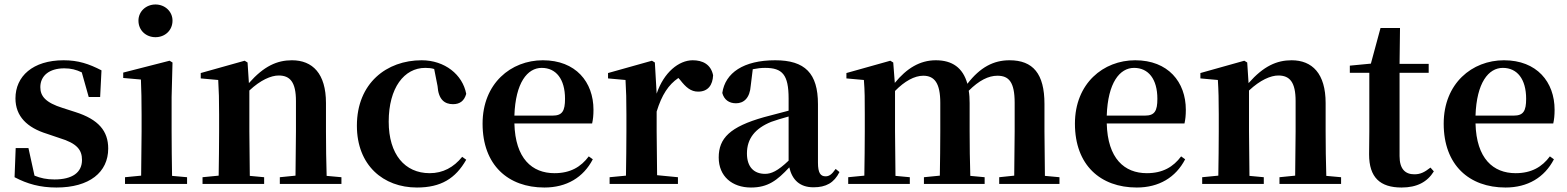

<svg xmlns="http://www.w3.org/2000/svg" viewBox="-20 -821 6996 857"><path d="M232 16C379 16 463 -52 463 -158C463 -236 420 -288 316 -321L260 -339C183 -363 160 -392 160 -432C160 -483 200 -516 267 -516C297 -516 320 -510 345 -498L376 -388H427L433 -507C377 -536 329 -552 264 -552C126 -552 49 -480 49 -382C49 -301 102 -251 189 -224L245 -205C325 -181 346 -151 346 -107C346 -51 303 -20 223 -20C188 -20 161 -26 134 -37L107 -160H50L45 -30C102 0 159 16 232 16Z M674 -655C716 -655 750 -685 750 -729C750 -770 716 -801 674 -801C632 -801 598 -770 598 -729C598 -685 632 -655 674 -655ZM609 0H815V-30L748 -36C747 -94 746 -180 746 -235V-388L750 -542L737 -550L530 -497V-473L609 -466C611 -418 612 -375 612 -308V-235L610 -37L538 -30V0Z M1298 0H1504V-30L1438 -36C1436 -93 1435 -177 1435 -235V-361C1435 -493 1375 -552 1283 -552C1217 -552 1158 -526 1091 -450L1085 -542L1072 -550L876 -495V-471L954 -464C957 -415 958 -376 958 -310V-235C958 -180 957 -94 956 -37L884 -30V0H1159V-30L1095 -36L1093 -235V-417C1143 -464 1190 -484 1224 -484C1275 -484 1301 -454 1301 -370V-235L1299 -37L1229 -30V0Z M1841 16C1948 16 2013 -24 2061 -108L2043 -121C2005 -74 1957 -48 1898 -48C1787 -48 1715 -132 1715 -278C1715 -429 1784 -518 1878 -518C1892 -518 1905 -517 1918 -513L1933 -437C1937 -376 1965 -356 2002 -356C2032 -356 2052 -370 2061 -402C2045 -488 1965 -552 1862 -552C1706 -552 1573 -450 1573 -260C1573 -83 1691 16 1841 16Z M2410 16C2509 16 2584 -29 2626 -110L2608 -123C2573 -76 2526 -48 2455 -48C2355 -48 2280 -113 2276 -270H2623C2627 -288 2629 -306 2629 -331C2629 -455 2550 -552 2403 -552C2261 -552 2134 -449 2134 -269C2134 -84 2248 16 2410 16ZM2276 -305C2281 -452 2334 -518 2398 -518C2462 -518 2502 -468 2502 -380C2502 -326 2490 -305 2447 -305Z M2772 0H3006V-30L2913 -39L2911 -235V-323C2934 -398 2964 -443 3008 -473L3016 -464C3041 -432 3063 -412 3096 -412C3141 -412 3161 -442 3163 -485C3153 -534 3116 -552 3072 -552C3010 -552 2943 -498 2911 -403L2903 -542L2890 -550L2694 -495V-471L2772 -464C2775 -415 2776 -377 2776 -310V-235C2776 -180 2775 -95 2774 -37L2701 -30V0Z M3611 15C3667 15 3703 -5 3727 -53L3710 -67C3692 -41 3680 -34 3665 -34C3643 -34 3631 -48 3631 -95V-356C3631 -494 3573 -552 3440 -552C3299 -552 3217 -496 3204 -406C3212 -376 3234 -360 3265 -360C3299 -360 3327 -382 3331 -439L3340 -512C3360 -516 3377 -518 3395 -518C3472 -518 3500 -488 3500 -381V-327L3390 -298C3238 -255 3188 -204 3188 -118C3188 -34 3248 16 3332 16C3408 16 3449 -16 3503 -74C3516 -18 3550 15 3611 15ZM3500 -104C3451 -57 3422 -45 3395 -45C3346 -45 3314 -75 3314 -136C3314 -203 3351 -248 3422 -277C3442 -284 3470 -293 3500 -301Z M4506 0H4709V-30L4644 -36L4642 -235V-357C4642 -492 4591 -552 4486 -552C4415 -552 4355 -521 4298 -447C4278 -519 4230 -552 4157 -552C4086 -552 4027 -516 3974 -451L3967 -542L3954 -550L3758 -495V-471L3836 -464C3840 -415 3840 -377 3840 -311V-235C3840 -180 3839 -94 3838 -37L3766 -30V0H4041V-30L3977 -36L3975 -235V-415C4018 -459 4062 -483 4101 -483C4151 -483 4177 -450 4177 -362V-235C4177 -177 4176 -94 4175 -37L4104 -30V0H4375V-30L4311 -36C4309 -93 4308 -177 4308 -235V-361C4308 -381 4307 -399 4304 -416C4350 -462 4392 -483 4432 -483C4483 -483 4509 -455 4509 -362V-235L4507 -37L4440 -30V0Z M5054 16C5153 16 5228 -29 5270 -110L5252 -123C5217 -76 5170 -48 5099 -48C4999 -48 4924 -113 4920 -270H5267C5271 -288 5273 -306 5273 -331C5273 -455 5194 -552 5047 -552C4905 -552 4778 -449 4778 -269C4778 -84 4892 16 5054 16ZM4920 -305C4925 -452 4978 -518 5042 -518C5106 -518 5146 -468 5146 -380C5146 -326 5134 -305 5091 -305Z M5760 0H5966V-30L5900 -36C5898 -93 5897 -177 5897 -235V-361C5897 -493 5837 -552 5745 -552C5679 -552 5620 -526 5553 -450L5547 -542L5534 -550L5338 -495V-471L5416 -464C5419 -415 5420 -376 5420 -310V-235C5420 -180 5419 -94 5418 -37L5346 -30V0H5621V-30L5557 -36L5555 -235V-417C5605 -464 5652 -484 5686 -484C5737 -484 5763 -454 5763 -370V-235L5761 -37L5691 -30V0Z M6236 16C6305 16 6351 -9 6380 -56L6365 -73C6338 -52 6320 -43 6293 -43C6252 -43 6227 -67 6227 -124V-496H6357V-536H6227L6229 -696H6142L6099 -537L6005 -528V-496H6092V-235C6092 -195 6091 -169 6091 -132C6091 -29 6140 16 6236 16Z M6700 16C6799 16 6874 -29 6916 -110L6898 -123C6863 -76 6816 -48 6745 -48C6645 -48 6570 -113 6566 -270H6913C6917 -288 6919 -306 6919 -331C6919 -455 6840 -552 6693 -552C6551 -552 6424 -449 6424 -269C6424 -84 6538 16 6700 16ZM6566 -305C6571 -452 6624 -518 6688 -518C6752 -518 6792 -468 6792 -380C6792 -326 6780 -305 6737 -305Z"/></svg>

Font: Source Han Serif CN
Style: Bold
Weight: 700
Designer: Ryoko NISHIZUKA 西塚涼子 (kana & ideographs); Frank Grießhammer (Latin, Greek & Cyrillic); Wenlong ZHANG 张文龙 (bopomofo); San
Foundry: Adobe
Version: Version 2.003;hotconv 1.1.1;makeotfexe 2.6.0